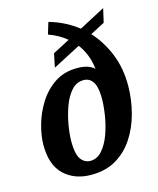

<svg xmlns="http://www.w3.org/2000/svg" viewBox="-116 -847 770 938"><g transform="rotate(-15 269.0 -378.0)"><path d="M230 10Q146 10 93 -39.5Q40 -89 40 -190Q40 -237 55.5 -292.5Q71 -348 102.5 -398Q134 -448 182 -480Q230 -512 296 -512Q354 -512 382 -485Q374 -560 332 -615L192 -542L206 -611L292 -656Q254 -688 201 -707L219 -766Q299 -744 364 -693L495 -762L479 -692L406 -654Q456 -600 486 -526Q516 -452 515 -360Q514 -292 496.5 -226Q479 -160 444 -106.5Q409 -53 356 -21.5Q303 10 230 10ZM242 -57Q277 -57 302.5 -86.5Q328 -116 344 -160.5Q360 -205 367.5 -253Q375 -301 375 -338Q375 -394 358.5 -420.5Q342 -447 311 -447Q275 -447 249.5 -418.5Q224 -390 208 -346Q192 -302 184 -255Q176 -208 176 -171Q176 -111 193.5 -84.5Q211 -58 242 -57Z"/></g></svg>

Font: Noto Serif Condensed
Style: Bold Italic
Weight: 700
Width: 3
Italic angle: -12°
Designer: Monotype Design Team
Foundry: Monotype Imaging Inc.
Version: Version 2.014